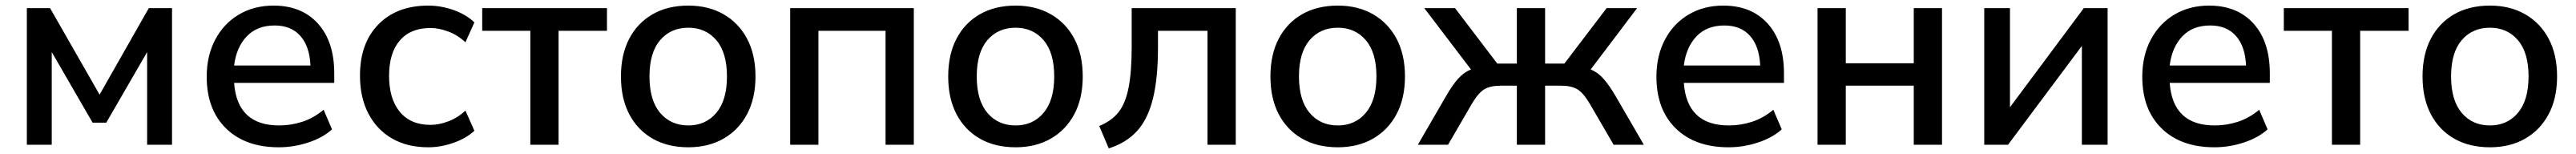

<svg xmlns="http://www.w3.org/2000/svg" viewBox="-20 -517 9210 550"><path d="M76 0V-488H159L336 -179L512 -488H595V0H506V-331L360 -79H311L165 -331V0Z M977 9Q857 9 788 -58.5Q719 -126 719 -243Q719 -318 749.5 -375.5Q780 -433 834 -465Q888 -497 958 -497Q1059 -497 1117 -432.5Q1175 -368 1175 -255V-221H817Q828 -69 978 -69Q1020 -69 1060.5 -82Q1101 -95 1137 -125L1167 -55Q1134 -25 1082 -8Q1030 9 977 9ZM962 -426Q899 -426 862 -387Q825 -348 817 -283H1090Q1087 -351 1054 -388.5Q1021 -426 962 -426Z M1511 9Q1436 9 1381.5 -22.5Q1327 -54 1297 -111.5Q1267 -169 1267 -247Q1267 -363 1333 -430Q1399 -497 1511 -497Q1557 -497 1602 -481Q1647 -465 1676 -437L1644 -366Q1616 -392 1582.5 -404.5Q1549 -417 1519 -417Q1448 -417 1409.5 -372.5Q1371 -328 1371 -246Q1371 -164 1409.5 -117.5Q1448 -71 1519 -71Q1549 -71 1582.5 -83.5Q1616 -96 1644 -122L1676 -50Q1647 -23 1601.5 -7Q1556 9 1511 9Z M1876 0V-407H1704V-488H2150V-407H1977V0Z M2441 9Q2367 9 2313 -22Q2259 -53 2229.5 -109.5Q2200 -166 2200 -244Q2200 -322 2229.5 -378.5Q2259 -435 2313 -466Q2367 -497 2441 -497Q2513 -497 2567 -466Q2621 -435 2651 -378.5Q2681 -322 2681 -244Q2681 -166 2651 -109.5Q2621 -53 2567 -22Q2513 9 2441 9ZM2441 -69Q2503 -69 2541 -114Q2579 -159 2579 -244Q2579 -329 2541 -373.5Q2503 -418 2441 -418Q2378 -418 2340 -373.5Q2302 -329 2302 -244Q2302 -159 2340 -114Q2378 -69 2441 -69Z M2805 0V-488H3247V0H3146V-407H2906V0Z M3611 9Q3537 9 3483 -22Q3429 -53 3399.5 -109.5Q3370 -166 3370 -244Q3370 -322 3399.5 -378.5Q3429 -435 3483 -466Q3537 -497 3611 -497Q3683 -497 3737 -466Q3791 -435 3821 -378.5Q3851 -322 3851 -244Q3851 -166 3821 -109.5Q3791 -53 3737 -22Q3683 9 3611 9ZM3611 -69Q3673 -69 3711 -114Q3749 -159 3749 -244Q3749 -329 3711 -373.5Q3673 -418 3611 -418Q3548 -418 3510 -373.5Q3472 -329 3472 -244Q3472 -159 3510 -114Q3548 -69 3611 -69Z M3944 13 3910 -67Q3954 -85 3979 -116.5Q4004 -148 4015 -204.5Q4026 -261 4026 -351V-488H4398V0H4297V-407H4120V-348Q4120 -238 4102 -165Q4084 -92 4045.5 -49.5Q4007 -7 3944 13Z M4763 9Q4689 9 4635 -22Q4581 -53 4551.5 -109.5Q4522 -166 4522 -244Q4522 -322 4551.5 -378.5Q4581 -435 4635 -466Q4689 -497 4763 -497Q4835 -497 4889 -466Q4943 -435 4973 -378.5Q5003 -322 5003 -244Q5003 -166 4973 -109.5Q4943 -53 4889 -22Q4835 9 4763 9ZM4763 -69Q4825 -69 4863 -114Q4901 -159 4901 -244Q4901 -329 4863 -373.5Q4825 -418 4763 -418Q4700 -418 4662 -373.5Q4624 -329 4624 -244Q4624 -159 4662 -114Q4700 -69 4763 -69Z M5049 0 5150 -174Q5173 -214 5193.5 -236.5Q5214 -259 5239 -269L5072 -488H5182L5333 -290H5403V-488H5504V-290H5573L5724 -488H5833L5667 -269Q5692 -259 5712.5 -236Q5733 -213 5756 -174L5857 0H5749L5664 -146Q5641 -185 5619.5 -198Q5598 -211 5561 -211H5504V0H5403V-211H5346Q5308 -211 5286.5 -198Q5265 -185 5242 -146L5157 0Z M6160 9Q6040 9 5971 -58.5Q5902 -126 5902 -243Q5902 -318 5932.5 -375.5Q5963 -433 6017 -465Q6071 -497 6141 -497Q6242 -497 6300 -432.5Q6358 -368 6358 -255V-221H6000Q6011 -69 6161 -69Q6203 -69 6243.5 -82Q6284 -95 6320 -125L6350 -55Q6317 -25 6265 -8Q6213 9 6160 9ZM6145 -426Q6082 -426 6045 -387Q6008 -348 6000 -283H6273Q6270 -351 6237 -388.5Q6204 -426 6145 -426Z M6478 0V-488H6579V-291H6822V-488H6923V0H6822V-211H6579V0Z M7074 0V-488H7166V-134L7430 -488H7515V0H7423V-353L7159 0Z M7897 9Q7777 9 7708 -58.5Q7639 -126 7639 -243Q7639 -318 7669.5 -375.5Q7700 -433 7754 -465Q7808 -497 7878 -497Q7979 -497 8037 -432.5Q8095 -368 8095 -255V-221H7737Q7748 -69 7898 -69Q7940 -69 7980.5 -82Q8021 -95 8057 -125L8087 -55Q8054 -25 8002 -8Q7950 9 7897 9ZM7882 -426Q7819 -426 7782 -387Q7745 -348 7737 -283H8010Q8007 -351 7974 -388.5Q7941 -426 7882 -426Z M8317 0V-407H8145V-488H8591V-407H8418V0Z M8882 9Q8808 9 8754 -22Q8700 -53 8670.5 -109.5Q8641 -166 8641 -244Q8641 -322 8670.5 -378.5Q8700 -435 8754 -466Q8808 -497 8882 -497Q8954 -497 9008 -466Q9062 -435 9092 -378.5Q9122 -322 9122 -244Q9122 -166 9092 -109.5Q9062 -53 9008 -22Q8954 9 8882 9ZM8882 -69Q8944 -69 8982 -114Q9020 -159 9020 -244Q9020 -329 8982 -373.5Q8944 -418 8882 -418Q8819 -418 8781 -373.5Q8743 -329 8743 -244Q8743 -159 8781 -114Q8819 -69 8882 -69Z"/></svg>

Font: Nunito Sans SemiBold
Style: Regular
Weight: 600
Designer: Vernon Adams
Foundry: Vernon Adams
Version: Version 3.101; ttfautohint (v1.8.4.7-5d5b);gftools[0.9.27]